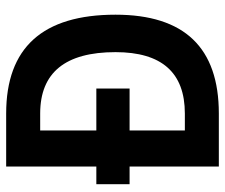

<svg xmlns="http://www.w3.org/2000/svg" viewBox="-74 -660 733 626"><g transform="rotate(-90 293.0 -346.5)"><path d="M5.9 -291V-399.4H63.5V-693.4H236.3Q558.6 -693.4 558.6 -336.9Q558.6 0 236.3 0H63.5V-291ZM181.2 -110.8H236.3Q436.5 -110.8 436.5 -336.9Q436.5 -582.5 236.3 -582.5H181.2V-399.4H317.9V-291H181.2Z"/></g></svg>

Font: Cascadia Code SemiBold
Style: Regular
Weight: 600
Monospace: yes
Designer: Aaron Bell
Foundry: Saja Typeworks
Version: Version 2404.023; ttfautohint (v1.8.4)